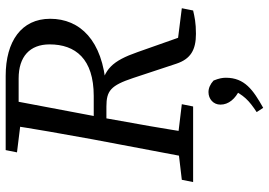

<svg xmlns="http://www.w3.org/2000/svg" viewBox="-157 -553 960 686"><g transform="rotate(-90 323.0 -210.0)"><path d="M15.5 0H285.6L293.7 -40.4L169.3 -55.4H151L23.6 -40.4L15.5 0ZM100.3 0H190.1C206.1 -103 224.1 -207 243.1 -310L311.1 -669.7H221.3C205.3 -566.7 187.3 -462.7 168.3 -359.7L100.3 0ZM121.6 -629.3 243.1 -614.3H256.2L267.2 -669.7H129.7L121.6 -629.3ZM545.1 10.1C585 10.1 605.9 5.2 628.5 0L636.6 -40.4L462.9 -62.3L538.4 -32.6L480 -198.1C448.1 -289.5 418.6 -318.1 346.5 -330.3L356.3 -311.3C522.1 -323.2 598.9 -404.4 598.9 -510.8C598.9 -613.5 518.2 -669.7 395 -669.7H268.2L259.2 -623.4H385.9C463.6 -623.4 507.4 -583.6 507.4 -512.9C507.4 -420.3 455.7 -355.2 323.2 -355.1L209.3 -355.1L201.2 -309.8H285.4C341.5 -309.8 360.5 -294.5 387.1 -214.8L438.4 -59.8C455.3 -9.1 487.5 10.1 545.1 10.1ZM280.7 250.4C345 214.3 388.2 183.9 388.2 117.1C388.2 104.8 386.2 92.9 378.2 73C365 60.9 350.9 54.9 336.8 54.9C312.5 54.9 292.2 72.2 292.2 97.5C292.2 126.6 312.3 150.6 346.5 167L349.7 132C325.8 182.1 307.6 199.1 265.5 227.1L280.7 250.4Z"/></g></svg>

Font: Source Serif Variable
Style: Italic
Weight: 389
Italic angle: -12°
Designer: Frank Grießhammer
Foundry: Adobe Systems Incorporated
Version: Version 3.001;hotconv 1.0.111;makeotfexe 2.5.65597